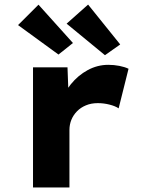

<svg xmlns="http://www.w3.org/2000/svg" viewBox="-20 -828 642 848"><path d="M125.8 0V-530.7H278.1L284.9 -348.3L246.9 -367.4Q260.4 -416 292.6 -455.6Q324.7 -495.3 367.6 -518.5Q410.5 -541.7 458.1 -541.7Q483.6 -541.7 507.4 -537Q531.2 -532.3 547.7 -524.3L504 -349.4Q489.2 -359.6 463.6 -366Q438.1 -372.5 411.8 -372.5Q383 -372.5 359.7 -362.8Q336.4 -353.2 320.1 -336.5Q303.8 -319.8 295.2 -298.8Q286.7 -277.7 286.7 -253.9V0ZM443.6 -584.2 274.2 -723.5 369.1 -807.8 510.9 -631.7ZM238.3 -587.1 59.7 -717.2 150 -807.3 302.2 -638.1Z"/></svg>

Font: Lexend Exa
Style: Regular
Weight: 400
Designer: Bonnie Shaver-Troup, Thomas Jockin
Foundry: Lexend
Version: Version 1.007